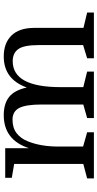

<svg xmlns="http://www.w3.org/2000/svg" viewBox="238 -772 533 1050"><g transform="rotate(-90 505.0 -246.5)"><path d="M58 -485H220V-355Q265 -493 401 -493Q463 -493 500 -464Q537 -435 552 -367Q597 -493 722 -493Q795 -493 836.5 -450.5Q878 -408 878 -326V-57L962 -37V0H712V-37L784 -59V-301Q784 -383 762 -413.5Q740 -444 696 -444Q554 -444 554 -182V-58L639 -37V0H385V-37L459 -58V-285Q459 -372 440 -408.5Q421 -445 376 -445Q331 -445 302 -422.5Q273 -400 258 -362Q229 -292 229 -193V-59L307 -37V0H55V-37L134 -58V-436L58 -449Z"/></g></svg>

Font: Ledger
Style: Regular
Weight: 400
Designer: Denis Masharov
Foundry: Denis Masharov
Version: 1.001